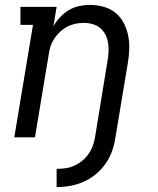

<svg xmlns="http://www.w3.org/2000/svg" viewBox="-20 -558 640 780"><path d="M210 202V128Q228 128 246 125.5Q264 123 281 115.5Q298 108 313 96Q328 84 339 68.5Q350 53 356.5 35.5Q363 18 366 0L417 -312Q420 -331 421 -349Q422 -367 419 -384.5Q416 -402 408 -417.5Q400 -433 387 -444Q374 -455 356.5 -460Q339 -465 320 -465Q303 -465 286 -461.5Q269 -458 253.5 -450Q238 -442 224.5 -429.5Q211 -417 201 -402Q191 -387 185.5 -370.5Q180 -354 178 -337L122 0H38L114 -457H63V-530H210L197 -451Q208 -471 224 -488Q240 -505 260 -517Q280 -529 302 -533.5Q324 -538 345 -538Q374 -538 401 -530.5Q428 -523 449 -506Q470 -489 482.5 -465Q495 -441 500.5 -414Q506 -387 505 -358Q504 -329 499 -300L449 0Q445 28 435.5 55Q426 82 409.5 106Q393 130 369.5 149.5Q346 169 319.5 180.5Q293 192 265.5 197Q238 202 210 202Z"/></svg>

Font: Iosevka Slab Extended
Style: Italic
Weight: 400
Width: 7
Italic angle: -9°
Monospace: yes
Designer: Belleve Invis
Foundry: Belleve Invis
Version: Version 11.1.0; ttfautohint (v1.8.3)